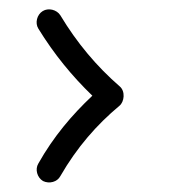

<svg xmlns="http://www.w3.org/2000/svg" viewBox="-20 -508 360 401"><path d="M69.3 -484.9C57.1 -477.5 52.7 -460 60.1 -448.2C92.8 -395 130.4 -349.1 172.9 -308.1C129.9 -267.6 91.8 -222.7 60.1 -166.5C52.7 -154.3 57.6 -137.2 69.8 -129.9C83 -123.5 99.6 -127.9 106 -140.1C140.6 -200.2 182.1 -247.6 229.5 -287.1C239.7 -295.4 242.2 -317.4 230 -327.6C182.1 -369.1 140.6 -418.5 106 -476.1C98.6 -487.8 81.1 -492.2 69.3 -484.9Z"/></svg>

Font: Mikhak
Style: Regular
Weight: 400
Designer: Amin Abedi
Version: Version 3.2